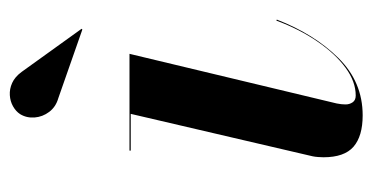

<svg xmlns="http://www.w3.org/2000/svg" viewBox="-202 -539 751 387"><g transform="rotate(-90 173.5 -345.5)"><path d="M134.5 10Q92.5 10 71.2 -8.5Q50 -27 50 -69Q50 -73 50.5 -79.8Q51 -86.5 52 -91L137.5 -457.5H63.5V-460H258.5L158.5 -42.5Q157.5 -38 157 -33.2Q156.5 -28.5 156.5 -24.5Q156.5 -16.5 160.8 -10.2Q165 -4 174.5 -4Q202.5 -4 230.5 -24.5Q258.5 -45 283.2 -81Q308 -117 325.5 -164L327.5 -163Q298.5 -88 250.2 -39Q202 10 134.5 10ZM307.5 -555 169 -603.5Q151.5 -608.5 141.5 -621.8Q131.5 -635 130.2 -651.2Q129 -667.5 137 -680.5Q142.5 -689 152.8 -694.8Q163 -700.5 175.2 -701.2Q187.5 -702 199.8 -696.5Q212 -691 222 -677.5L309 -556.5Z"/></g></svg>

Font: Bodoni Moda 72pt SemiBold
Style: Italic
Weight: 600
Italic angle: -13°
Designer: Owen Earl
Foundry: indestructible type
Version: Version 2.004